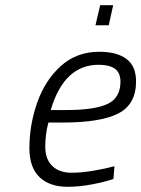

<svg xmlns="http://www.w3.org/2000/svg" viewBox="-20 -708 543 738"><path d="M93 -138Q93 -228 123 -313.5Q153 -399 213.5 -454Q274 -509 362 -509Q429 -509 466 -481.5Q503 -454 503 -395Q503 -307 435 -272Q367 -237 222 -237H166Q154 -192 154 -144Q154 -96 181 -70Q208 -44 255 -44Q293 -44 340 -52Q387 -60 420 -69L416 -20Q384 -9 334.5 0.5Q285 10 240 10Q170 10 131.5 -27.5Q93 -65 93 -138ZM234 -285Q344 -285 393.5 -308.5Q443 -332 443 -394Q443 -428 422 -443.5Q401 -459 359 -459Q226 -459 175 -285ZM365 -688H415L398 -611H347Z"/></svg>

Font: Cairo Light
Style: Italic
Weight: 300
Italic angle: -13°
Designer: Mohamed Gaber, Accademia di Belle Arti di Urbino and others
Foundry: Kief Type Foundry, Accademia di Belle Arti di Urbino and others
Version: Version 3.011